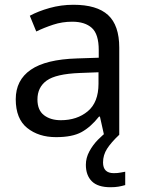

<svg xmlns="http://www.w3.org/2000/svg" viewBox="-20 -565 601 805"><path d="M288 -545Q386 -545 433 -502Q480 -459 480 -365V0H416L399 -76H395Q360 -32 321.5 -11Q283 10 215 10Q142 10 94 -28.5Q46 -67 46 -149Q46 -229 109 -272.5Q172 -316 303 -320L394 -323V-355Q394 -422 365 -448Q336 -474 283 -474Q241 -474 203 -461.5Q165 -449 132 -433L105 -499Q140 -518 188 -531.5Q236 -545 288 -545ZM314 -259Q214 -255 175.5 -227Q137 -199 137 -148Q137 -103 164.5 -82Q192 -61 235 -61Q303 -61 348 -98.5Q393 -136 393 -214V-262ZM412 116Q412 161 457 161Q474 161 485.5 158.5Q497 156 505 155V211Q491 215 477 217.5Q463 220 443 220Q390 220 365 195Q340 170 340 126Q340 97 354.5 70Q369 43 390.5 21Q412 -1 432 -15L480 0Q446 32 429 58.5Q412 85 412 116Z"/></svg>

Font: Noto Sans Marchen
Style: Regular
Weight: 400
Designer: Monotype Design Team
Foundry: Monotype Imaging Inc.
Version: Version 2.003; ttfautohint (v1.8.4.7-5d5b)